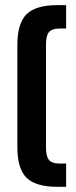

<svg xmlns="http://www.w3.org/2000/svg" viewBox="-20 -720 291 740"><path d="M201.2 -700.2H234.9V-609.9H208Q180.7 -609.9 168.9 -596.4Q157.2 -583 157.2 -546.9V-152.8Q157.2 -116.7 168.9 -103.3Q180.7 -89.8 208 -89.8H234.9V0H201.2Q118.2 0 82.5 -34.7Q46.9 -69.3 46.9 -152.8V-546.9Q46.9 -630.4 82.5 -665.3Q118.2 -700.2 201.2 -700.2Z"/></svg>

Font: VL Bebas Neue Bold
Style: Regular
Weight: 700
Designer: Ryoichi Tsunekawa
Foundry: Ryoichi Tsunekawa
Version: Version 1.300